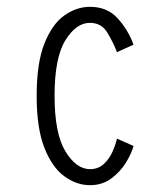

<svg xmlns="http://www.w3.org/2000/svg" viewBox="-20 -532 490 563"><path d="M244 11Q204.5 11 168.8 -15Q133 -41 110.2 -98.5Q87.5 -156 87.5 -251Q87.5 -347 110.2 -404.2Q133 -461.5 168.8 -486.8Q204.5 -512 244 -512Q294.5 -512 325.2 -478Q356 -444 371.5 -401L323 -379Q311 -410 294 -437.5Q277 -465 243.5 -465Q203.5 -465 171.8 -414Q140 -363 140 -251Q140 -140.5 171.8 -88.2Q203.5 -36 244 -36Q268 -36 284.2 -51Q300.5 -66 309.8 -87Q319 -108 323 -125.5L371.5 -104Q366 -82.5 349.5 -55.5Q333 -28.5 306.5 -8.8Q280 11 244 11Z"/></svg>

Font: Trispace Condensed ExtraLight
Style: Regular
Weight: 200
Width: 3
Designer: Tyler Finck
Foundry: Etcetera Type Company
Version: Version 1.210; ttfautohint (v1.8.3)